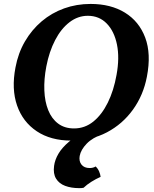

<svg xmlns="http://www.w3.org/2000/svg" viewBox="-20 -705 782 975"><path d="M342.8 9Q237.6 9 166.6 -38.5Q95.6 -85.9 66.6 -169.5Q37.6 -253.2 58.6 -362.5Q72.1 -435.3 106.7 -494.7Q141.3 -554 191.8 -596.8Q242.4 -639.6 305.5 -662.3Q368.6 -685 440.2 -685Q542.4 -685 614.4 -640.8Q686.4 -596.5 717.4 -514Q748.4 -431.4 726 -315.8Q708.4 -222.4 655.6 -148.8Q602.7 -75.1 522.9 -33Q443 9 342.8 9ZM356.1 -52.8Q410.6 -52.8 453.8 -87.5Q497 -122.3 527.4 -183.7Q557.7 -245.1 571.8 -324.8Q587.7 -411.1 574 -478.7Q560.3 -546.3 522 -585.5Q483.8 -624.8 425.9 -624.8Q375.3 -624.8 332.6 -591.9Q289.9 -559 259.9 -501Q229.8 -443.1 215.3 -367.9Q202.8 -302.6 205.2 -245.6Q207.5 -188.6 225 -145.3Q242.4 -102 275.3 -77.4Q308.1 -52.8 356.1 -52.8ZM382.4 250.4Q341.9 250.4 311 238.9Q280.1 227.4 264.6 202Q249.2 176.7 254.7 137Q258.7 106.7 276.7 75.8Q294.6 45 331.3 14Q368 -17 429.6 -46.6L502.9 -24Q450.4 -6.5 420.5 24.3Q390.6 55.2 384.6 87Q380.1 113.9 394 131.1Q407.8 148.3 435.2 148.3Q443.7 148.3 451.7 146.3Q459.7 144.3 465.6 140.3Q476.7 150.5 483.1 165Q489.4 179.5 490.9 193.1Q467.3 203.5 444.1 218Q421 232.5 404.4 248.5Q398.9 249.5 394.4 250Q389.9 250.4 382.4 250.4Z"/></svg>

Font: Vollkorn
Style: Italic
Weight: 400
Italic angle: -11°
Designer: Friedrich Althausen
Foundry: Friedrich Althausen
Version: Version 5.001